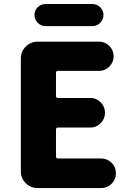

<svg xmlns="http://www.w3.org/2000/svg" viewBox="-20 -956 670 976"><path d="M170.9 0Q135.7 0 110.8 -24.9Q85.9 -49.8 85.9 -85V-659.2Q85.9 -694.3 110.8 -719.2Q135.7 -744.1 170.9 -744.1H484.4Q514.6 -744.1 536.1 -722.2Q557.6 -700.2 557.6 -669.9Q557.6 -639.6 536.1 -617.7Q514.6 -595.7 484.4 -595.7H274.4Q264.6 -595.7 264.6 -585.9V-467.8Q264.6 -458 274.4 -458H439.5Q469.7 -458 491.7 -436Q513.7 -414.1 513.7 -382.8Q513.7 -351.6 491.7 -329.6Q469.7 -307.6 439.5 -307.6H274.4Q264.6 -307.6 264.6 -297.9V-160.2Q264.6 -150.4 274.4 -150.4H494.1Q525.4 -150.4 547.4 -128.4Q569.3 -106.4 569.3 -75.2Q569.3 -43.9 547.4 -22Q525.4 0 494.1 0ZM211.9 -823.2Q188.5 -823.2 171.9 -839.8Q155.3 -856.4 155.3 -879.9Q155.3 -903.3 171.9 -919.4Q188.5 -935.5 211.9 -935.5H449.2Q472.7 -935.5 489.3 -919.4Q505.9 -903.3 505.9 -879.9Q505.9 -856.4 489.3 -839.8Q472.7 -823.2 449.2 -823.2Z"/></svg>

Font: Gen Jyuu GothicX Heavy
Style: Bold
Weight: 900
Designer: [Source Han Sans]
Ryoko NISHIZUKA  (kana & ideographs); Paul D. Hunt (Latin, Greek & Cyrillic); Wenlong ZHANG  (bopomofo
Version: Version 1.002.20150607